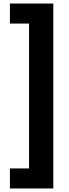

<svg xmlns="http://www.w3.org/2000/svg" viewBox="-20 -820 388 1084"><path d="M36 244V131H144V-687H36V-800H281V244Z"/></svg>

Font: Noto Sans Tamil SemiCondensed ExtraBold
Style: Regular
Weight: 800
Width: 4
Designer: Jelle Bosma - Monotype Design Team
Foundry: Monotype Imaging Inc.
Version: Version 2.004; ttfautohint (v1.8.4.7-5d5b)